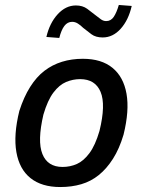

<svg xmlns="http://www.w3.org/2000/svg" viewBox="-20 -745 576 774"><path d="M223 9Q148 9 103 -27Q58 -63 46 -132Q34 -201 58 -298Q76 -354 101.5 -394.5Q127 -435 159 -459.5Q191 -484 230 -496Q269 -508 314 -508Q389 -508 433.5 -471.5Q478 -435 490 -367Q502 -299 478 -202Q461 -145 435.5 -105Q410 -65 378.5 -39.5Q347 -14 308 -2.5Q269 9 223 9ZM232 -72Q263 -72 290 -84Q317 -96 340.5 -127.5Q364 -159 381 -217Q407 -323 385.5 -374.5Q364 -426 303 -426Q274 -426 246.5 -414.5Q219 -403 195.5 -372Q172 -341 155 -283Q130 -176 151 -124Q172 -72 232 -72ZM219 -592 167 -596Q180 -652 212.5 -687.5Q245 -723 286 -723Q313 -723 331.5 -709.5Q350 -696 366 -683Q377 -674 387 -667Q397 -660 408 -660Q427 -660 438.5 -677Q450 -694 459 -725L511 -721Q498 -664 466.5 -629Q435 -594 394 -594Q366 -594 348.5 -607Q331 -620 315 -633Q305 -643 294 -650Q283 -657 271 -657Q252 -657 239.5 -640.5Q227 -624 219 -592Z"/></svg>

Font: Nunito Sans 7pt Condensed SemiBold
Style: Italic
Weight: 600
Width: 3
Italic angle: -9°
Designer: Vernon Adams
Foundry: Vernon Adams
Version: Version 3.101;gftools[0.9.27]